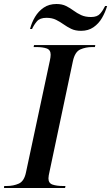

<svg xmlns="http://www.w3.org/2000/svg" viewBox="-41 -939 555 959"><path d="M-21 0 -20 -10H-7Q26 -10 53 -22Q80 -34 89 -79L208 -636Q212 -654 212 -666Q212 -690 192 -697Q172 -704 140 -704H127L129 -714H435L433 -704H420Q387 -704 360 -692Q333 -680 323 -633L206 -80Q204 -72 202.5 -63Q201 -54 201 -48Q201 -24 221.5 -17Q242 -10 273 -10H286L284 0ZM364 -785Q335 -785 314.5 -795Q294 -805 276.5 -817.5Q259 -830 239 -840Q219 -850 191 -850Q158 -850 143 -832Q128 -814 119 -794H109Q117 -826 134 -854.5Q151 -883 177.5 -901Q204 -919 241 -919Q269 -919 289 -909Q309 -899 326.5 -886Q344 -873 364.5 -863.5Q385 -854 414 -854Q445 -854 459.5 -871Q474 -888 484 -909H494Q485 -878 468.5 -849.5Q452 -821 426 -803Q400 -785 364 -785Z"/></svg>

Font: Noto Serif Display Medium
Style: Italic
Weight: 500
Italic angle: -12°
Designer: Monotype Design Team
Foundry: Monotype Imaging Inc.
Version: Version 2.009